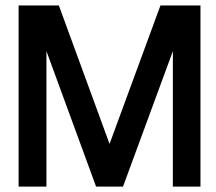

<svg xmlns="http://www.w3.org/2000/svg" viewBox="-20 -690 798 710"><path d="M721.3 -669.9H573.4L385.1 -157.8L197.6 -669.9H48.8V0H151.7V-501L335.3 0H434.9L619.3 -501L619.1 0H721.3Z"/></svg>

Font: SaysetthaMai Thin
Style: Regular
Weight: 100
Designer: John M. Durdin
Foundry: Lao Script for Windows
Version: Version 1.101